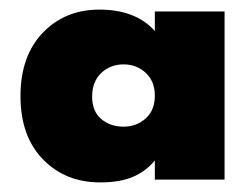

<svg xmlns="http://www.w3.org/2000/svg" viewBox="-20 -731 515 402"><path d="M22.9 -529.8Q22.9 -613.8 69.6 -662.4Q116.2 -710.9 188 -710.9Q264.2 -710.9 304.2 -666V-707H450.2V-355H304.2V-395Q285.2 -372.1 258.1 -360.6Q231 -349.1 189.9 -349.1Q116.7 -349.1 69.8 -397.5Q22.9 -445.8 22.9 -529.8ZM172.9 -528.8Q172.9 -498 191.9 -481.9Q210.9 -465.8 238.8 -465.8Q265.6 -465.8 284.9 -482.9Q304.2 -500 304.2 -530.8Q304.2 -560.5 285.2 -578.4Q266.1 -596.2 238.8 -596.2Q210.9 -596.2 191.9 -578.1Q172.9 -560.1 172.9 -528.8Z"/></svg>

Font: Poppins ExtraBold
Style: Regular
Weight: 800
Designer: Ninad Kale (Devanagari), Jonny Pinhorn (Latin)
Foundry: Indian Type Foundry
Version: 4.004